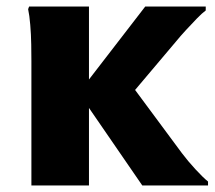

<svg xmlns="http://www.w3.org/2000/svg" viewBox="-20 -567 656 587"><path d="M76 0V-380Q76 -400 75.5 -430.5Q75 -461 72.5 -491Q70 -521 66 -539L69 -547H252V-324L424 -547H609V-535Q598 -527 582 -510.5Q566 -494 548.5 -475Q531 -456 518 -440L393 -292L536 -99Q554 -75 577.5 -49.5Q601 -24 616 -12V0H415L252 -237V0Z"/></svg>

Font: Kufam
Style: Bold
Weight: 700
Designer: Wael Morcos, Artur Schmal
Foundry: Original Type
Version: Version 1.300; ttfautohint (v1.8.3)